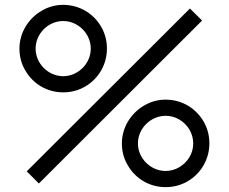

<svg xmlns="http://www.w3.org/2000/svg" viewBox="-20 -755 942 790"><path d="M240 -375C272.5 -375 303 -383 330.5 -399C385.5 -431 420 -489.5 420 -555C420 -587.5 412 -618 396 -645.5C363.5 -701 305.5 -735 240 -735C208.5 -735 178.5 -727 151 -710.5C95.5 -678 60 -619 60 -555C60 -522.5 68 -492 84.5 -464.5C116.5 -409 174.5 -375 240 -375ZM811.5 -670.5 761.5 -720 90 -50 140 0ZM240 -441.5C178.5 -441.5 126.5 -493.5 126.5 -555C126.5 -616.5 178.5 -668.5 240 -668.5C301.5 -668.5 353.5 -616.5 353.5 -555C353.5 -493.5 301.5 -441.5 240 -441.5ZM661.5 15C694 15 724.5 7 752 -9C807 -41 841.5 -99.5 841.5 -165C841.5 -197.5 833.5 -228 817.5 -255.5C785 -311 727 -345 661.5 -345C630 -345 600 -337 572.5 -320.5C517 -288 481.5 -229 481.5 -165C481.5 -132.5 489.5 -102 506 -74.5C538 -19 596 15 661.5 15ZM661.5 -51.5C600 -51.5 547.5 -103.5 547.5 -165C547.5 -226.5 600 -278.5 661.5 -278.5C681.5 -278.5 700.5 -273.5 718 -263C753 -242.5 775 -205.5 775 -165C775 -144.5 770 -126 759.5 -108.5C739 -74 701.5 -51.5 661.5 -51.5Z"/></svg>

Font: Vela Sans
Style: Regular
Weight: 400
Designer: Principal design: Mikhail Sharanda - project Manrope.
Design modification: Ravid Balaliev
Foundry: Mikhail Sharanda
Version: Version 1.001